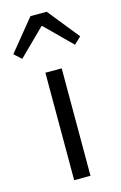

<svg xmlns="http://www.w3.org/2000/svg" viewBox="-158 -878 587 932"><g transform="rotate(-15 135.0 -412.0)"><path d="M94 0H176V-540H94ZM-33 -667 3 -634 134 -763H138L268 -634L303 -667L177 -824H95Z"/></g></svg>

Font: ChiuKong Gothic CL Normal
Style: Regular
Weight: 350
Designer: Ryoko NISHIZUKA 西塚涼子 (kana, bopomofo & ideographs); Paul D. Hunt (Latin, Greek & Cyrillic); Sandoll Communications 산돌커뮤니
Foundry: Adobe
Version: Version 1.300